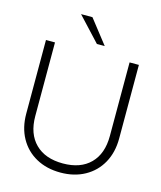

<svg xmlns="http://www.w3.org/2000/svg" viewBox="-123 -920 853 1017"><g transform="rotate(15 304.0 -411.5)"><path d="M194 -831H256.5L359 -700H316ZM50 -650.5H99.5V-247Q99.5 -149.5 153.8 -95.8Q208 -42 305 -42Q401.5 -42 455 -95.8Q508.5 -149.5 508.5 -247V-650.5H559.5V-247Q559.5 -170.5 527.5 -113Q495.5 -55.5 438 -23.8Q380.5 8 305 8Q229 8 171.5 -23.8Q114 -55.5 82 -113Q50 -170.5 50 -247Z"/></g></svg>

Font: Overused Grotesk Light
Style: Regular
Weight: 300
Version: Version 0.004